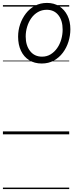

<svg xmlns="http://www.w3.org/2000/svg" viewBox="-20 -920 502 1315"><path d="M266 -485Q216 -485 179.5 -508Q143 -531 123.5 -572.5Q104 -614 104 -669Q104 -713 118 -754Q132 -795 157.5 -828Q183 -861 219.5 -880.5Q256 -900 302 -900Q350 -900 386 -877Q422 -854 442 -813.5Q462 -773 462 -720Q462 -677 449 -635Q436 -593 410.5 -559Q385 -525 348.5 -505Q312 -485 266 -485ZM268 -532Q301 -532 327 -548Q353 -564 371.5 -590.5Q390 -617 399.5 -650Q409 -683 409 -718Q409 -779 380 -816Q351 -853 300 -853Q267 -853 240 -837.5Q213 -822 194.5 -796Q176 -770 166 -737Q156 -704 156 -670Q156 -609 186 -570.5Q216 -532 268 -532ZM0 365H454V375H0ZM0 -20H454V0H0ZM0 -505H454V-500H0ZM0 -885H454V-875H0Z"/></svg>

Font: Playwrite GB S Guides
Style: Italic
Weight: 400
Italic angle: -7.01216°
Designer: Veronika Burian, José Scaglione
Foundry: TypeTogether
Version: Version 1.002